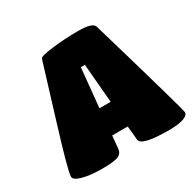

<svg xmlns="http://www.w3.org/2000/svg" viewBox="-157 -883 1063 1053"><g transform="rotate(-30 374.0 -356.5)"><path d="M29.8 -43.9Q29.8 -80.6 116.2 -359.9L215.8 -685.1Q219.2 -697.3 299.1 -707Q378.9 -716.8 464.8 -716.8Q555.2 -716.8 564 -685.1Q748 -56.6 748 -38.1Q748 -18.1 715.3 -7.1Q682.6 3.9 625 3.9Q450.2 3.9 445.8 -38.1L437 -127H338.9L331.1 -46.9Q328.1 -17.1 301.5 -6.6Q274.9 3.9 200.2 3.9Q127 3.9 78.4 -9.3Q29.8 -22.5 29.8 -43.9ZM353 -291H423.8L402.8 -537.1H377Z"/></g></svg>

Font: GGS TheRock Black
Style: Regular
Weight: 900
Designer: Rodrigo Fuenzalida (2012); Goodgame Studios (2014)
Foundry: Rodrigo Fuenzalida,2012;  GGS,2014
Version: Version 1.002 | FøM Mod